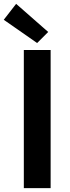

<svg xmlns="http://www.w3.org/2000/svg" viewBox="-43 -980 365 1000"><path d="M81.1 -719.7H220.7V0H81.1ZM-23.4 -877 41 -960 208 -813.5 150.4 -755.9Z"/></svg>

Font: Reddit Sans Chocolate
Style: Bold
Weight: 700
Designer: Stephen Hutchings
Foundry: Reddit
Version: Version 1.011